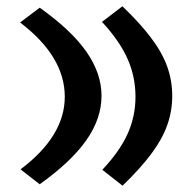

<svg xmlns="http://www.w3.org/2000/svg" viewBox="-20 -571 602 602"><path d="M363.8 -551.3Q420.4 -497.1 454.8 -450.9Q489.3 -404.8 504.6 -361.3Q520 -317.9 520 -270.5Q520 -223.1 504.6 -179.4Q489.3 -135.7 455.1 -89.6Q420.9 -43.5 364.3 11.2L300.8 -38.6Q355.5 -96.7 380.1 -151.4Q404.8 -206.1 404.8 -267.6Q404.8 -331.1 379.6 -387.2Q354.5 -443.4 299.8 -502.4ZM104.5 -546.9Q204.1 -476.1 251.2 -408.4Q298.3 -340.8 298.3 -270.5Q298.3 -199.7 251.2 -132.1Q204.1 -64.5 104.5 6.8L44.4 -40Q183.1 -144.5 183.1 -267.6Q183.1 -394 43 -500.5Z"/></svg>

Font: Pinar-FD Bold
Style: Regular
Weight: 700
Designer: Amin Abedi
Version: Version 3.000